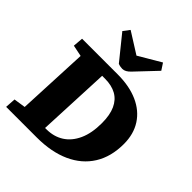

<svg xmlns="http://www.w3.org/2000/svg" viewBox="-257 -1154 1325 1325"><g transform="rotate(45 405.5 -491.5)"><path d="M20 0 25 -77 111 -90 135 -612 52 -629 58 -703H406Q520 -703 603 -666Q686 -629 731 -559.5Q776 -490 776 -393Q776 -269 721 -181Q666 -93 563.5 -46.5Q461 0 318 0ZM313 -87H325Q398 -87 452 -121.5Q506 -156 536.5 -223Q567 -290 567 -388Q567 -467 543.5 -518.5Q520 -570 475 -595Q430 -620 365 -620H337ZM217 -937 252 -983 406 -886 569 -982 601 -933 460 -784Q445 -768 430.5 -760Q416 -752 401 -752Q392 -752 381 -754Q370 -756 360 -760Z"/></g></svg>

Font: Literata 18pt ExtraBold
Style: Italic
Weight: 800
Italic angle: -2°
Designer: Latin by Veronika Burian and Jose Scaglione. Greek by Irene Vlachou. Cyrillic by Vera Evstafieva
Foundry: TypeTogether
Version: Version 3.103;gftools[0.9.29]